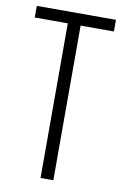

<svg xmlns="http://www.w3.org/2000/svg" viewBox="-82 -763 524 812"><g transform="rotate(10 179.5 -357.0)"><path d="M206 0V-664H349V-714H9V-664H151V0Z"/></g></svg>

Font: Noto Sans Arabic ExtCond Light
Style: Regular
Weight: 300
Width: 2
Designer: Monotype Design Team, Nadine Chahine, Nizar Qandah and Khaled Hosny
Foundry: Monotype Imaging Inc.
Version: Version 2.012